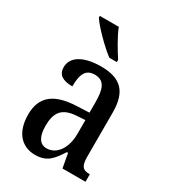

<svg xmlns="http://www.w3.org/2000/svg" viewBox="-188 -866 873 975"><g transform="rotate(30 248.5 -378.0)"><path d="M254 -606H298V-619C273 -657 234 -721 217 -766H106V-756C128 -721 205 -642 254 -606ZM173 10C244 10 270 -27 307 -83H314L329 0H464V-44H461C422 -44 408 -60 408 -116V-374C408 -500 352 -547 241 -547C146 -547 77 -514 77 -449C77 -406 106 -386 164 -386C164 -451 177 -495 234 -495C294 -495 306 -447 306 -373V-314L235 -311C105 -306 41 -257 41 -151C41 -41 99 10 173 10ZM207 -48C165 -48 146 -85 146 -145C146 -223 174 -263 259 -268L307 -271V-191C307 -108 267 -48 207 -48Z"/></g></svg>

Font: Noto Serif Hebrew Condensed Medium
Style: Regular
Weight: 500
Width: 3
Designer: Monotype Design Team
Foundry: Monotype Imaging Inc.
Version: Version 2.004